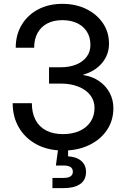

<svg xmlns="http://www.w3.org/2000/svg" viewBox="-20 -759 642 983"><path d="M304.2 11.7Q226.6 11.7 168.2 -19.3Q109.9 -50.3 77.4 -105Q44.9 -159.7 44.9 -230.5H143.1Q143.1 -180.7 161.9 -145Q180.7 -109.4 216.6 -90.8Q252.4 -72.3 302.2 -72.3Q350.1 -72.3 386.7 -88.6Q423.3 -105 443.6 -135.3Q463.9 -165.5 463.9 -206.5Q463.9 -244.1 442.1 -272Q420.4 -299.8 381.3 -315.4Q342.3 -331.1 290.5 -331.1H231V-414.6H290.5Q335.9 -414.6 370.4 -428.7Q404.8 -442.9 423.8 -468.5Q442.9 -494.1 442.9 -528.8Q442.9 -568.4 425 -596.7Q407.2 -625 375 -640.4Q342.8 -655.8 298.8 -655.8Q254.4 -655.8 222.2 -638.9Q189.9 -622.1 172.4 -590.3Q154.8 -558.6 154.8 -514.6H60.5Q60.5 -580.6 90.8 -631.3Q121.1 -682.1 175 -710.7Q229 -739.3 299.3 -739.3Q367.7 -739.3 421.6 -712.9Q475.6 -686.5 506.8 -640.6Q538.1 -594.7 538.1 -535.2Q538.1 -479 502.4 -436.5Q466.8 -394 405.8 -376.5V-375Q453.1 -367.7 487.8 -343.5Q522.5 -319.3 541.5 -283.7Q560.5 -248 560.5 -205.1Q560.5 -141.6 527.1 -92.5Q493.7 -43.5 435.8 -15.9Q377.9 11.7 304.2 11.7ZM248.5 204.1V151.9H305.7Q329.6 151.9 341.3 143.8Q353 135.7 353 120.1Q353 104.5 341.3 96.4Q329.6 88.4 305.7 88.4H266.1L281.2 -22.9H328.6V0V41.5Q371.1 43.5 395.8 64.7Q420.4 85.9 420.4 120.6Q420.4 163.6 389.6 183.8Q358.9 204.1 307.6 204.1Z"/></svg>

Font: Inter Cardless Display
Style: Regular
Weight: 400
Designer: Rasmus Andersson
Foundry: rsms
Version: Version 4.001;git-9221beed3